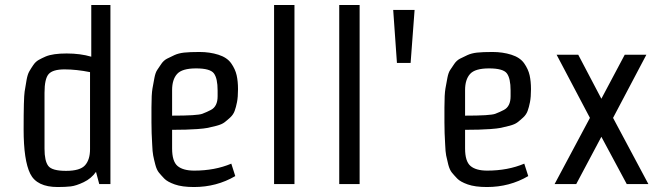

<svg xmlns="http://www.w3.org/2000/svg" viewBox="-20 -740 2667 772"><path d="M342 -140V-450Q287 -461 239.5 -461Q192 -461 175.5 -442Q159 -423 159 -367V-142Q159 -93 174 -73Q189 -53 245.5 -53Q302 -53 322 -75.5Q342 -98 342 -140ZM164 -513Q193 -525 248 -525Q303 -525 347 -512V-720H424V0H379L366 -49Q347 -22 316.5 -7.5Q286 7 264.5 9.5Q243 12 212 12Q128 12 101.5 -41.5Q75 -95 75 -220Q75 -345 79 -371.5Q83 -398 87 -419.5Q91 -441 97.5 -452.5Q104 -464 113.5 -478Q123 -492 135.5 -499Q148 -506 164 -513Z M672 -378V-275Q774 -275 793.5 -282.5Q813 -290 828 -298Q855 -312 855 -353V-376Q855 -425 840 -445Q825 -465 768.5 -465Q712 -465 692 -442.5Q672 -420 672 -378ZM773 -221Q731 -218 672 -218V-143Q672 -91 694 -72.5Q716 -54 761 -54Q844 -54 910 -82L926 -32Q851 12 760 12Q712 12 682.5 1.5Q653 -9 640.5 -22Q628 -35 619 -46Q610 -57 604.5 -78Q599 -99 596 -114.5Q593 -130 592 -158Q589 -206 589 -248V-308Q589 -361 593 -384Q597 -407 601 -427.5Q605 -448 612 -458.5Q619 -469 628.5 -483Q638 -497 651.5 -504Q665 -511 681.5 -518.5Q698 -526 720 -528.5Q742 -531 782.5 -531Q823 -531 858 -520Q893 -509 909.5 -485.5Q926 -462 931.5 -437.5Q937 -413 937 -381.5Q937 -350 933 -329.5Q929 -309 923.5 -294Q918 -279 905.5 -267.5Q893 -256 882.5 -248Q872 -240 851.5 -234.5Q831 -229 816 -226Q801 -223 773 -221Z M1164 0H1082V-720H1164Z M1426 0H1344V-720H1426Z M1631 -487H1576L1561 -700H1647Z M1850 -378V-275Q1952 -275 1971.5 -282.5Q1991 -290 2006 -298Q2033 -312 2033 -353V-376Q2033 -425 2018 -445Q2003 -465 1946.5 -465Q1890 -465 1870 -442.5Q1850 -420 1850 -378ZM1951 -221Q1909 -218 1850 -218V-143Q1850 -91 1872 -72.5Q1894 -54 1939 -54Q2022 -54 2088 -82L2104 -32Q2029 12 1938 12Q1890 12 1860.5 1.5Q1831 -9 1818.5 -22Q1806 -35 1797 -46Q1788 -57 1782.5 -78Q1777 -99 1774 -114.5Q1771 -130 1770 -158Q1767 -206 1767 -248V-308Q1767 -361 1771 -384Q1775 -407 1779 -427.5Q1783 -448 1790 -458.5Q1797 -469 1806.5 -483Q1816 -497 1829.5 -504Q1843 -511 1859.5 -518.5Q1876 -526 1898 -528.5Q1920 -531 1960.5 -531Q2001 -531 2036 -520Q2071 -509 2087.5 -485.5Q2104 -462 2109.5 -437.5Q2115 -413 2115 -381.5Q2115 -350 2111 -329.5Q2107 -309 2101.5 -294Q2096 -279 2083.5 -267.5Q2071 -256 2060.5 -248Q2050 -240 2029.5 -234.5Q2009 -229 1994 -226Q1979 -223 1951 -221Z M2398 -343 2492 -520H2579L2445 -266L2587 0H2500L2398 -190L2297 0H2210L2352 -266L2218 -520H2305Z"/></svg>

Font: Strait
Style: Regular
Weight: 400
Width: 3
Designer: Eduardo Rodriguez Tunni
Foundry: Eduardo Rodriguez Tunni
Version: Version 1.001